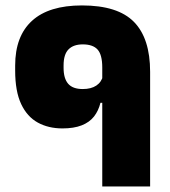

<svg xmlns="http://www.w3.org/2000/svg" viewBox="-20 -670 610 690"><path d="M519.5 -412Q519.5 -532 461.5 -591.2Q403.5 -650.5 274.5 -650.5Q155.5 -650.5 95 -595.2Q34.5 -540 34.5 -434.5V-416.5Q34.5 -342 56 -296.2Q77.5 -250.5 115.8 -229.5Q154 -208.5 204.5 -208.5Q245.5 -208.5 273.5 -219.5Q301.5 -230.5 317.8 -251.2Q334 -272 341 -300.5H356.5L350.5 -398.5Q345 -375 326.2 -362.5Q307.5 -350 277.5 -350Q241.5 -350 225 -369Q208.5 -388 208.5 -426V-435Q208.5 -474.5 226.2 -492.5Q244 -510.5 277.5 -510.5Q314 -510.5 330.8 -491.8Q347.5 -473 347.5 -427.5V0H519.5Z"/></svg>

Font: Anek Devanagari Medium ExtraBold
Style: Regular
Weight: 800
Version: Version 1.003